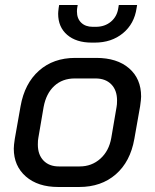

<svg xmlns="http://www.w3.org/2000/svg" viewBox="-20 -738 618 766"><path d="M35 -145Q35 -158 39 -184L62 -314Q78 -405 135.5 -456Q193 -507 280 -507H364Q447 -507 495 -465.5Q543 -424 543 -353Q543 -342 539 -314L516 -184Q500 -93 442 -42.5Q384 8 296 8H212Q131 8 83 -34Q35 -76 35 -145ZM298 -74Q346 -74 380.5 -105Q415 -136 424 -188L445 -311Q447 -320 447 -337Q447 -378 424 -401.5Q401 -425 361 -425H278Q229 -425 196.5 -395Q164 -365 154 -311L133 -188Q131 -179 131 -161Q131 -121 153.5 -97.5Q176 -74 215 -74ZM212 -683Q212 -690 214 -706L216 -718H290L288 -706Q287 -701 287 -692Q287 -664 304 -647.5Q321 -631 350 -631H362Q398 -631 422.5 -651.5Q447 -672 452 -706L454 -718H527L525 -706Q516 -643 470.5 -605.5Q425 -568 358 -568H346Q284 -568 248 -599Q212 -630 212 -683Z"/></svg>

Font: Bai Jamjuree Medium
Style: Italic
Weight: 500
Italic angle: -10°
Version: Version 1.000; ttfautohint (v1.6)